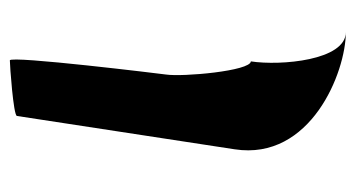

<svg xmlns="http://www.w3.org/2000/svg" viewBox="-182 -560 705 380"><g transform="rotate(-90 170.0 -370.5)"><path d="M64 -258C41 -108 216 -38 296 -38C240 -38 229 -167 238 -226C219 -227 207 -361 212 -394C213 -401 250 -703 240 -703C230 -703 131 -696 130 -689Z"/></g></svg>

Font: Ampere
Style: UltCndIta
Weight: 400
Version: Version 1